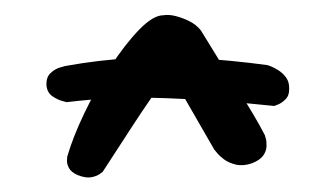

<svg xmlns="http://www.w3.org/2000/svg" viewBox="-20 -670 458 262"><path d="M86.2 -431Q77.1 -434.9 74.1 -440.7Q71.1 -446.5 71.4 -451.4Q71.8 -456.4 71.8 -456.4Q79.4 -482.8 95.2 -515.8Q111 -548.8 130.8 -579.2Q150.6 -609.6 169.8 -629.4Q189 -649.2 203 -649.2Q210.5 -650.4 219.6 -648.1Q228.8 -645.8 238.2 -641.2Q247.6 -636.6 254.1 -628.5Q280.8 -584.5 304.1 -548.6Q327.4 -512.6 341.4 -485.6Q341.4 -485.6 342.6 -481.4Q343.9 -477.1 343.7 -470.4Q343.5 -463.8 339.1 -457.6Q334.6 -451.4 323.6 -447.1Q311.5 -443.1 301.8 -445.4Q292 -447.8 285.6 -452.6Q279.2 -457.4 275.8 -461.8Q272.2 -466.2 272.2 -466.2L211.5 -571.6Q185.6 -536.1 162.8 -501.2Q140 -466.2 120.1 -435.5Q120.1 -435.5 116 -432.5Q111.9 -429.5 104.4 -428.1Q96.9 -426.8 86.2 -431ZM354.2 -525.4Q278.9 -533.4 207.6 -536Q136.2 -538.6 70.9 -530.6Q70.9 -530.6 64.6 -532.3Q58.4 -534 51.6 -538.6Q44.9 -543.2 43.5 -552.2Q42.5 -564.1 48.8 -570.1Q55 -576 61.9 -577.9Q68.9 -579.9 68.9 -579.9Q115.9 -588.4 159.8 -590.6Q203.8 -592.9 249.2 -590.4Q294.6 -587.9 344.6 -581.2Q344.6 -581.2 349.1 -579.7Q353.5 -578.1 359.7 -574.2Q365.9 -570.4 370.4 -564.2Q374.9 -558 374.6 -548.8Q374.8 -539.6 369.6 -534.5Q364.5 -529.4 359.4 -527.4Q354.2 -525.4 354.2 -525.4Z"/></svg>

Font: Sour Gummy Black
Style: Regular
Weight: 900
Version: Version 1.000